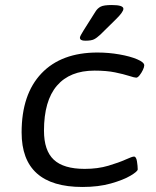

<svg xmlns="http://www.w3.org/2000/svg" viewBox="-20 -738 620 764"><path d="M308 6Q66 6 66 -211Q66 -363 145 -446Q224 -529 368 -529Q412 -529 455 -521.5Q498 -514 526 -502Q554 -490 554 -478Q554 -471 548.5 -459.5Q543 -448 535.5 -438.5Q528 -429 522 -429Q515 -429 493.5 -436Q472 -443 438 -450Q404 -457 356 -457Q258 -457 206.5 -397Q155 -337 155 -218Q155 -139 194 -102.5Q233 -66 317 -66Q369 -66 411 -78.5Q453 -91 479.5 -103Q506 -115 513 -115Q522 -115 525 -96Q528 -77 528 -64Q528 -56 499.5 -39Q471 -22 421.5 -8Q372 6 308 6ZM319 -576Q298 -576 298 -588Q298 -594 312 -616L360 -692Q368 -705 380.5 -711.5Q393 -718 425 -718Q471 -718 471 -703Q471 -690 440 -660L379 -600Q365 -587 354 -581.5Q343 -576 319 -576Z"/></svg>

Font: Asap Expanded Expanded Regular
Style: Italic
Weight: 400
Width: 7
Italic angle: -6°
Designer: Pablo Cosgaya
Foundry: Omnibus-Type
Version: Version 3.001; ttfautohint (v1.8.4.7-5d5b)